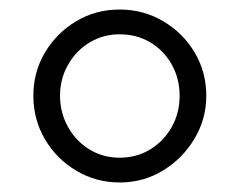

<svg xmlns="http://www.w3.org/2000/svg" viewBox="-20 -650 503 403"><path d="M50 -449Q50 -499 74.5 -540Q99 -581 140 -605.5Q181 -630 231 -630Q281 -630 322.5 -605.5Q364 -581 388.5 -540Q413 -499 413 -449Q413 -400 388 -358.5Q363 -317 322 -292Q281 -267 231 -267Q182 -267 140.5 -291.5Q99 -316 74.5 -357.5Q50 -399 50 -449ZM106 -449Q106 -414 122.5 -384Q139 -354 167.5 -336.5Q196 -319 231 -319Q267 -319 295.5 -336.5Q324 -354 340.5 -383.5Q357 -413 357 -449Q357 -485 340.5 -514.5Q324 -544 295.5 -561Q267 -578 231 -578Q196 -578 167.5 -560.5Q139 -543 122.5 -513.5Q106 -484 106 -449Z"/></svg>

Font: Tiro Telugu
Style: Regular
Weight: 400
Designer: Telugu: John Hudson & Fiona Ross. Latin: John Hudson.
Foundry: Tiro Typeworks Ltd.
Version: Version 1.52